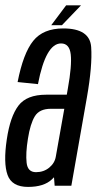

<svg xmlns="http://www.w3.org/2000/svg" viewBox="-25 -712 376 736"><path d="M184.5 0 182 -32.5Q178 -28 174 -24.5Q143.5 4.5 82.5 4.5Q20.5 4.5 4 -41.2Q-12.5 -87 1 -177.5Q14 -265.5 45.8 -307.2Q77.5 -349 152 -349H231L235 -372Q251 -461 246.2 -503.2Q241.5 -545.5 209 -545.5Q150.5 -545.5 120.5 -389.5L42.5 -397.5Q64 -507.5 102.2 -555.2Q140.5 -603 217.5 -603Q319.5 -603 324.5 -531.5Q329.5 -460 308 -338L248.5 0ZM189 -112 221.5 -295H170Q126 -295 108.5 -266.2Q91 -237.5 82 -180Q73 -124.5 77 -88.2Q81 -52 113 -52Q142.5 -52 163.8 -69.5Q185 -87 189 -112ZM171.5 -615.5 228.5 -691.5H285.5L212.5 -615.5Z"/></svg>

Font: Anybody Condensed Regular
Style: Italic
Weight: 400
Width: 3
Italic angle: -10°
Designer: Tyler Finck
Foundry: Etcetera Type Company
Version: Version 1.010; ttfautohint (v1.8.3) -l 8 -r 50 -G 200 -x 14 